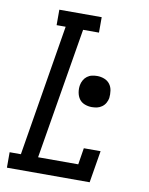

<svg xmlns="http://www.w3.org/2000/svg" viewBox="-83 -796 666 857"><g transform="rotate(10 250.0 -367.5)"><path d="M8 0V-70H59L157 -665H116V-735H308V-665H236L137 -70H319L331 -145H407L383 0ZM334 -332Q317 -332 301.5 -338Q286 -344 277 -356.5Q268 -369 265 -386Q262 -403 265 -420Q267 -431 273 -442Q279 -453 289 -460.5Q299 -468 311 -470.5Q323 -473 334 -473Q351 -473 366.5 -467Q382 -461 391.5 -448.5Q401 -436 403.5 -419Q406 -402 404 -385Q402 -374 396 -363Q390 -352 379.5 -344.5Q369 -337 357.5 -334.5Q346 -332 334 -332Z"/></g></svg>

Font: Iosevka Gothic
Style: Italic
Weight: 400
Italic angle: -9°
Monospace: yes
Designer: Belleve Invis
Foundry: Belleve Invis
Version: Version 15.5.1; ttfautohint (v1.8.4)